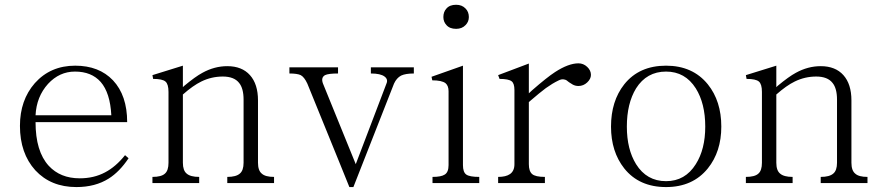

<svg xmlns="http://www.w3.org/2000/svg" viewBox="-20 -756 3641 794"><path d="M497.1 -114.3Q459 -66.4 414.1 -43Q368.2 -18.6 309.6 -18.6Q229.5 -18.6 181.6 -70.3Q127 -129.9 127 -251H505.9Q505.9 -361.3 447.3 -423.8Q389.6 -484.4 291 -484.4Q188.5 -484.4 124 -412.1Q62.5 -341.8 62.5 -235.4Q62.5 -122.1 126 -51.8Q190.4 17.6 295.9 17.6Q374 17.6 429.7 -17.6Q474.6 -45.9 511.7 -101.6ZM440.4 -279.3H127Q130.9 -356.4 178.7 -409.2Q225.6 -460 290 -460Q358.4 -460 396.5 -417Q435.5 -372.1 440.4 -279.3Z M610.4 1H803.7V-24.4Q767.6 -24.4 752 -38.1Q736.3 -50.8 736.3 -83V-365.2Q778.3 -402.3 812.5 -418.9Q854.5 -439.5 901.4 -439.5Q948.2 -439.5 968.8 -413.1Q987.3 -390.6 987.3 -343.8V-83Q987.3 -50.8 971.7 -38.1Q956.1 -24.4 919.9 -24.4V1H1113.3V-24.4Q1077.1 -24.4 1062.5 -38.1Q1046.9 -50.8 1046.9 -83V-340.8Q1046.9 -408.2 1013.7 -445.3Q980.5 -482.4 919.9 -482.4Q867.2 -482.4 817.4 -455.1Q788.1 -439.5 741.2 -400.4L736.3 -395.5V-484.4L610.4 -445.3L613.3 -429.7Q651.4 -429.7 664.1 -418.9Q676.8 -408.2 676.8 -376V-83Q676.8 -50.8 662.1 -38.1Q647.5 -24.4 610.4 -24.4Z M1176.8 -477.5V-452.1Q1209 -452.1 1223.6 -445.3Q1238.3 -437.5 1251 -410.2L1385.7 -79.1L1424.8 17.6H1441.4L1609.4 -410.2Q1620.1 -433.6 1638.7 -443.4Q1657.2 -452.1 1691.4 -452.1V-477.5H1513.7V-452.1Q1553.7 -452.1 1570.3 -439.5Q1585.9 -427.7 1578.1 -410.2L1451.2 -77.1L1315.4 -411.1Q1306.6 -435.5 1324.2 -445.3Q1337.9 -452.1 1377.9 -452.1V-477.5Z M1866.2 -736.3Q1839.8 -736.3 1826.2 -720.7Q1813.5 -707 1813.5 -685.5Q1813.5 -666 1826.2 -652.3Q1839.8 -636.7 1866.2 -636.7Q1890.6 -636.7 1905.3 -652.3Q1918.9 -666 1918.9 -685.5Q1918.9 -707 1905.3 -720.7Q1890.6 -736.3 1866.2 -736.3ZM1768.6 1V-24.4Q1804.7 -24.4 1819.3 -34.2Q1835 -43.9 1835 -73.2V-378.9Q1835 -401.4 1822.3 -412.1Q1806.6 -423.8 1767.6 -423.8L1764.6 -438.5L1894.5 -484.4V-73.2Q1894.5 -43.9 1908.2 -34.2Q1921.9 -24.4 1961.9 -24.4V1Z M2040 1H2233.4V-24.4Q2194.3 -24.4 2180.7 -36.1Q2167 -47.9 2167 -77.1V-334Q2214.8 -375 2237.3 -391.6Q2264.6 -411.1 2289.1 -422.9Q2303.7 -430.7 2315.4 -426.8Q2322.3 -425.8 2333 -416Q2342.8 -409.2 2348.6 -406.2Q2359.4 -400.4 2372.1 -400.4Q2392.6 -400.4 2408.2 -415Q2423.8 -429.7 2423.8 -446.3Q2423.8 -464.8 2408.2 -479.5Q2392.6 -494.1 2372.1 -494.1Q2331.1 -494.1 2275.4 -458Q2242.2 -436.5 2180.7 -382.8L2167 -370.1V-493.2L2040 -445.3L2045.9 -429.7Q2083 -429.7 2095.7 -419.9Q2107.4 -411.1 2107.4 -383.8V-77.1Q2107.4 -48.8 2088.9 -36.1Q2072.3 -24.4 2040 -24.4Z M2734.4 -484.4Q2623 -484.4 2561.5 -407.2Q2506.8 -337.9 2506.8 -232.4Q2506.8 -128.9 2561.5 -59.6Q2623 17.6 2734.4 17.6Q2844.7 17.6 2907.2 -59.6Q2962.9 -128.9 2962.9 -232.4Q2962.9 -337.9 2907.2 -407.2Q2844.7 -484.4 2734.4 -484.4ZM2734.4 -460Q2813.5 -460 2857.4 -390.6Q2896.5 -328.1 2896.5 -232.4Q2896.5 -138.7 2857.4 -77.1Q2813.5 -6.8 2734.4 -6.8Q2654.3 -6.8 2610.4 -77.1Q2572.3 -138.7 2572.3 -232.4Q2572.3 -328.1 2610.4 -390.6Q2654.3 -460 2734.4 -460Z M3064.5 1H3257.8V-24.4Q3221.7 -24.4 3206.1 -38.1Q3190.4 -50.8 3190.4 -83V-365.2Q3232.4 -402.3 3266.6 -418.9Q3308.6 -439.5 3355.5 -439.5Q3402.3 -439.5 3422.9 -413.1Q3441.4 -390.6 3441.4 -343.8V-83Q3441.4 -50.8 3425.8 -38.1Q3410.2 -24.4 3374 -24.4V1H3567.4V-24.4Q3531.2 -24.4 3516.6 -38.1Q3501 -50.8 3501 -83V-340.8Q3501 -408.2 3467.8 -445.3Q3434.6 -482.4 3374 -482.4Q3321.3 -482.4 3271.5 -455.1Q3242.2 -439.5 3195.3 -400.4L3190.4 -395.5V-484.4L3064.5 -445.3L3067.4 -429.7Q3105.5 -429.7 3118.2 -418.9Q3130.9 -408.2 3130.9 -376V-83Q3130.9 -50.8 3116.2 -38.1Q3101.6 -24.4 3064.5 -24.4Z"/></svg>

Font: Batang
Style: Regular
Weight: 400
Version: Version 2.21